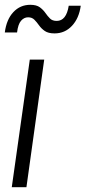

<svg xmlns="http://www.w3.org/2000/svg" viewBox="-20 -779 356 799"><path d="M29 0 104 -531H164L90 0ZM207 -640Q181 -640 166.5 -650Q152 -660 142.5 -673.5Q133 -687 123 -697Q113 -707 97 -707Q80 -707 67.5 -692.5Q55 -678 51 -644H0Q7 -698 35.5 -728.5Q64 -759 106 -759Q132 -759 146 -748.5Q160 -738 169 -725Q178 -712 188 -702Q198 -692 216 -692Q256 -692 266 -755H316Q309 -703 279.5 -671.5Q250 -640 207 -640Z"/></svg>

Font: Plus Jakarta Sans Light
Style: Italic
Weight: 300
Italic angle: -8°
Designer: Gumpita Rahayu
Foundry: Tokotype
Version: Version 2.071; ttfautohint (v1.8.4.7-5d5b);gftools[0.9.29]